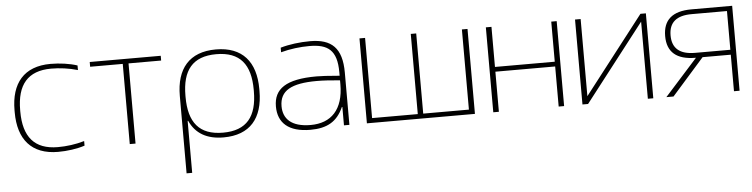

<svg xmlns="http://www.w3.org/2000/svg" viewBox="-44 -718 4412 1126"><g transform="rotate(-5 2161.5 -154.5)"><path d="M42 -256V-244C42 -85 119 9 276 9C329 9 388 1 433 -14V-41C382 -26 328 -19 277 -19C139 -19 75 -97 75 -246V-254C75 -403 139 -481 277 -481C327 -481 382 -474 433 -459V-486C388 -501 329 -509 276 -509C119 -509 42 -415 42 -256Z M698 0H732V-472H924V-500H506V-472H698Z M1483 -244V-256C1483 -416 1405 -509 1249 -509C1092 -509 1015 -415 1015 -256V200H1048V-106H1051C1086 -29 1152 9 1250 9C1406 9 1483 -84 1483 -244ZM1048 -246V-254C1048 -403 1109 -481 1249 -481C1389 -481 1450 -403 1450 -254V-246C1450 -97 1389 -19 1249 -19C1109 -19 1048 -97 1048 -246Z M1804 -509C1744 -509 1680 -501 1629 -486V-459C1684 -474 1743 -481 1797 -481C1906 -481 1959 -443 1959 -313V-292C1894 -298 1846 -300 1823 -300C1643 -300 1571 -248 1571 -145C1571 -48 1633 9 1761 9C1860 9 1919 -25 1956 -108H1959V0H1991V-308C1991 -453 1930 -509 1804 -509ZM1604 -143C1604 -235 1672 -273 1823 -273C1859 -273 1909 -270 1959 -265V-241C1959 -93 1886 -19 1765 -19C1650 -19 1604 -71 1604 -143Z M2094 -500V0H2730V-500H2697V-28H2428V-500H2396V-28H2127V-500Z M2838 0H2871V-236H3223V0H3255V-500H3223V-264H2871V-500H2838Z M3363 0H3396L3748 -454V0H3780V-500H3748L3396 -46V-500H3363Z M4288 -500H4048C3936 -500 3881 -452 3881 -357C3881 -263 3936 -215 4048 -215H4050L3857 0H3899L4089 -215H4255V0H4288ZM3913 -358C3913 -435 3958 -472 4047 -472H4255V-244H4047C3958 -244 3913 -282 3913 -358Z"/></g></svg>

Font: LT Wave Text Thin
Style: Regular
Weight: 100
Designer: Daniel Lyons
Version: Version 2.5 (Glyphs App)